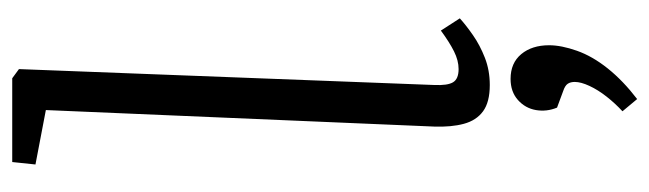

<svg xmlns="http://www.w3.org/2000/svg" viewBox="-394 -413 1062 314"><g transform="rotate(-90 137.0 -256.0)"><path d="M114 -712 25 -729 29 -767H166L181 -756L155 -77Q154 -55 159.5 -46Q165 -37 181 -37Q195 -37 210 -44.5Q225 -52 244 -66L264 -35Q253 -25 236.5 -13.5Q220 -2 199.5 6Q179 14 155 14Q127 14 112 3Q97 -8 91.5 -28.5Q86 -49 87 -77ZM132 255 112 231Q125 219 136 205Q147 191 153.5 177Q160 163 160 153Q160 146 157 141.5Q154 137 145 134L118 124Q111 107 114 89.5Q117 72 130.5 60Q144 48 165 48Q191 48 205.5 65.5Q220 83 220 111Q220 131 211 156.5Q202 182 182 207Q162 232 132 255Z"/></g></svg>

Font: Literata 18pt Light
Style: Italic
Weight: 300
Italic angle: -2°
Designer: Latin by Veronika Burian and Jose Scaglione. Greek by Irene Vlachou. Cyrillic by Vera Evstafieva
Foundry: TypeTogether
Version: Version 3.103;gftools[0.9.29]